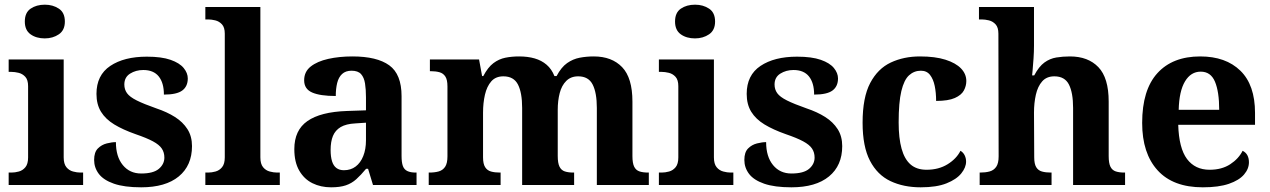

<svg xmlns="http://www.w3.org/2000/svg" viewBox="-20 -790 5422 820"><path d="M17 0V-53H29Q44 -53 60.5 -57.5Q77 -62 88.5 -75.9Q100 -89.8 100 -117.7V-422Q100 -448.9 88 -462Q76 -475 59.5 -479Q43 -483 29 -483H17V-536H252V-118Q252 -90 263.5 -76Q275 -62 292 -57.5Q309 -53 323 -53H335V0ZM171.1 -626Q135 -626 110.5 -643.5Q86 -661 86 -698Q86 -736 110.7 -753Q135.5 -770 171.5 -770Q206 -770 231.5 -753Q257 -736 257 -698Q257 -661 231.4 -643.5Q205.8 -626 171.1 -626Z M583 10Q511 10 466.5 -5.5Q422 -21 402 -47.5Q382 -74 382 -107Q382 -140 398 -156Q414 -172 436 -177.5Q458 -183 475 -183Q475 -121 504.5 -85Q534 -49 583 -49Q635 -49 658.5 -69Q682 -89 682 -117Q682 -139 671 -155.5Q660 -172 633 -186.5Q606 -201 559 -217Q505 -236 468 -258.5Q431 -281 411.5 -312.5Q392 -344 392 -389Q392 -469 451 -508.5Q510 -548 607 -548Q670 -548 708.5 -534.5Q747 -521 764.5 -499.5Q782 -478 782 -455Q782 -421 758.5 -403.5Q735 -386 680 -386Q680 -436 658 -463.5Q636 -491 592 -491Q560 -491 535.5 -475.5Q511 -460 511 -429Q511 -408 522.5 -392Q534 -376 564 -361Q594 -346 648 -327Q693 -312 727 -290.5Q761 -269 780.5 -238.5Q800 -208 800 -166Q800 -83 743.5 -36.5Q687 10 583 10Z M857 0V-53H869Q884 -53 900.5 -57.5Q917 -62 928.5 -76Q940 -90 940 -118V-646Q940 -673 928 -686Q916 -699 899.5 -703Q883 -707 869 -707H857V-760H1092V-118Q1092 -90 1103.5 -76Q1115 -62 1132 -57.5Q1149 -53 1163 -53H1175V0Z M1394 10Q1350 10 1314.5 -7.5Q1279 -25 1258 -61.4Q1237 -97.7 1237 -153Q1237 -234 1293 -273Q1349 -312 1461 -316L1543 -318.8V-374Q1543 -407.6 1539 -433.3Q1535 -459 1522 -473.5Q1509 -488 1481.5 -488Q1456 -488 1441 -474Q1426 -460 1420 -435.5Q1414 -411 1414 -380Q1347 -380 1313 -395Q1279 -410 1279 -447Q1279 -483.8 1307 -505.9Q1335 -528 1381.9 -538.5Q1428.8 -549 1484.8 -549Q1590 -549 1642.5 -511Q1695 -473 1695 -379.4V-124.1Q1695 -96.6 1700.5 -81.3Q1706 -66 1719.7 -59.5Q1733.4 -53 1755 -53H1759V0H1573L1552 -69H1543.4Q1521 -42 1501.5 -24.5Q1482 -7 1457 1.5Q1432 10 1394 10ZM1448.8 -63Q1478 -63 1498.8 -78.7Q1519.7 -94.3 1531.3 -123.3Q1543 -152.3 1543 -191V-266L1498 -263Q1458 -261 1434.9 -247.3Q1411.9 -233.5 1401.9 -209.3Q1392 -185.1 1392 -149.4Q1392 -121 1398 -101.5Q1404 -82 1416.8 -72.5Q1429.6 -63 1448.8 -63Z M1811 0V-53H1813Q1836.3 -53 1853.5 -57.8Q1870.7 -62.6 1880.9 -77.4Q1891 -92.3 1891 -122V-421Q1891 -449.5 1882 -463.2Q1873 -477 1857 -481.5Q1841 -486 1819 -486H1816V-536H2026L2039 -465H2044Q2064 -503 2087.5 -520.5Q2111 -538 2138.3 -543.5Q2165.6 -549 2197 -549Q2234 -549 2263.5 -540.5Q2293 -532 2314.5 -513.5Q2336 -495 2348 -465H2357Q2377 -503 2402 -520.5Q2427 -538 2455.8 -543.5Q2484.6 -549 2516 -549Q2593 -549 2637 -503.2Q2681 -457.4 2681 -356V-123.5Q2681 -93 2688.5 -78Q2696 -63 2711 -58Q2726 -53 2748 -53H2751V0H2529V-329Q2529 -394 2511.1 -429Q2493.3 -464 2449.2 -464Q2418 -464 2398.4 -444.4Q2378.8 -424.9 2370.4 -392.4Q2362 -360 2362 -321V-124Q2362 -93.5 2369.5 -78.3Q2377 -63 2392 -58Q2407 -53 2429 -53H2432V0H2210V-329Q2210 -394 2192.1 -429Q2174.1 -464 2129.8 -464Q2097 -464 2078.1 -442.5Q2059.3 -420.9 2051.1 -385.5Q2043 -350.1 2043 -309V-118Q2043 -90 2052 -76Q2061 -62 2077 -57.5Q2093 -53 2115 -53H2118V0Z M2794 0V-53H2806Q2821 -53 2837.5 -57.5Q2854 -62 2865.5 -75.9Q2877 -89.8 2877 -117.7V-422Q2877 -448.9 2865 -462Q2853 -475 2836.5 -479Q2820 -483 2806 -483H2794V-536H3029V-118Q3029 -90 3040.5 -76Q3052 -62 3069 -57.5Q3086 -53 3100 -53H3112V0ZM2948.1 -626Q2912 -626 2887.5 -643.5Q2863 -661 2863 -698Q2863 -736 2887.7 -753Q2912.5 -770 2948.5 -770Q2983 -770 3008.5 -753Q3034 -736 3034 -698Q3034 -661 3008.4 -643.5Q2982.8 -626 2948.1 -626Z M3360 10Q3288 10 3243.5 -5.5Q3199 -21 3179 -47.5Q3159 -74 3159 -107Q3159 -140 3175 -156Q3191 -172 3213 -177.5Q3235 -183 3252 -183Q3252 -121 3281.5 -85Q3311 -49 3360 -49Q3412 -49 3435.5 -69Q3459 -89 3459 -117Q3459 -139 3448 -155.5Q3437 -172 3410 -186.5Q3383 -201 3336 -217Q3282 -236 3245 -258.5Q3208 -281 3188.5 -312.5Q3169 -344 3169 -389Q3169 -469 3228 -508.5Q3287 -548 3384 -548Q3447 -548 3485.5 -534.5Q3524 -521 3541.5 -499.5Q3559 -478 3559 -455Q3559 -421 3535.5 -403.5Q3512 -386 3457 -386Q3457 -436 3435 -463.5Q3413 -491 3369 -491Q3337 -491 3312.5 -475.5Q3288 -460 3288 -429Q3288 -408 3299.5 -392Q3311 -376 3341 -361Q3371 -346 3425 -327Q3470 -312 3504 -290.5Q3538 -269 3557.5 -238.5Q3577 -208 3577 -166Q3577 -83 3520.5 -36.5Q3464 10 3360 10Z M3912 10Q3839 10 3783 -16.5Q3727 -43 3695.5 -103.5Q3664 -164 3664 -266Q3664 -374 3696.5 -435.5Q3729 -497 3784.5 -523Q3840 -549 3909 -549Q3974 -549 4018 -535Q4062 -521 4084.5 -497.5Q4107 -474 4107 -444Q4107 -423 4096.5 -403.5Q4086 -384 4058 -371.5Q4030 -359 3978 -359Q3978 -394 3972 -423Q3966 -452 3952 -470Q3938 -488 3913 -488Q3884 -488 3862.5 -468.5Q3841 -449 3829.5 -401Q3818 -353 3818 -267Q3818 -200 3830.5 -155Q3843 -110 3869 -87.5Q3895 -65 3937 -65Q3989 -65 4027 -88.5Q4065 -112 4082 -146Q4094 -139 4100 -126.5Q4106 -114 4106 -100Q4106 -75 4085.5 -49.5Q4065 -24 4022.5 -7Q3980 10 3912 10Z M4164 0V-53H4166Q4189 -53 4206.6 -57.8Q4224.1 -62.6 4234.6 -77.4Q4245 -92.3 4245 -122L4244 -646Q4244 -672.9 4232 -686Q4220 -699 4203.5 -703Q4187 -707 4173 -707H4161V-760H4396V-595Q4396 -569 4394 -539.6Q4392 -510.2 4390 -489.1Q4388 -468 4388 -468H4397Q4417 -506 4440.5 -523Q4464 -540 4491.5 -544.5Q4519 -549 4549.6 -549Q4627 -549 4671 -503.2Q4715 -457.4 4715 -356V-123.5Q4715 -93 4722.5 -78Q4730 -63 4745 -58Q4760 -53 4782 -53H4785V0H4563V-329Q4563 -394 4545.2 -429Q4527.4 -464 4483 -464Q4450 -464 4431 -442.5Q4412 -421 4404 -385.5Q4396 -350 4396 -309L4397 -118Q4397 -90 4405.5 -76Q4414 -62 4430 -57.5Q4446 -53 4468 -53H4471V0Z M5117 10Q4990 10 4924 -62.5Q4858 -135 4858 -265Q4858 -406 4923 -477.5Q4988 -549 5106 -549Q5215 -549 5277.5 -488Q5340 -427 5340 -308V-257H5012Q5015 -157 5049.5 -111Q5084 -65 5146 -65Q5198 -65 5234 -88.5Q5270 -112 5287 -146Q5301 -139 5307.5 -126.5Q5314 -114 5314 -97Q5314 -69 5293 -44.5Q5272 -20 5228.5 -5Q5185 10 5117 10ZM5187 -321Q5187 -398 5169 -441Q5151 -484 5108 -484Q5066 -484 5041 -442.5Q5016 -401 5014 -321Z"/></svg>

Font: Noto Serif Gujarati
Style: Regular
Weight: 400
Designer: Universal Thirst, Indian Type Foundry and the Monotype Design Team
Foundry: Monotype Imaging Inc.
Version: Version 2.102